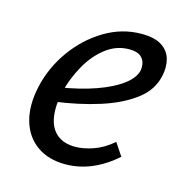

<svg xmlns="http://www.w3.org/2000/svg" viewBox="-74 -494 549 573"><g transform="rotate(15 200.5 -207.5)"><path d="M176 10Q123 10 87.5 -15.5Q52 -41 39 -86.5Q26 -132 39 -192Q53 -255 91 -308Q129 -361 182.5 -393Q236 -425 296 -425Q337 -425 359 -410.5Q381 -396 387.5 -372Q394 -348 388 -321Q379 -275 337.5 -243.5Q296 -212 233 -192Q170 -172 95 -162L98 -207Q161 -217 209 -234Q257 -251 286 -272.5Q315 -294 321 -318Q323 -327 321 -339.5Q319 -352 308 -361.5Q297 -371 272 -371Q233 -371 200.5 -346Q168 -321 145.5 -281Q123 -241 112 -197Q102 -153 107 -119Q112 -85 133.5 -66.5Q155 -48 191 -48Q216 -48 246.5 -58.5Q277 -69 306 -94L332 -55Q310 -35 284 -20Q258 -5 231 2.5Q204 10 176 10Z"/></g></svg>

Font: Ysabeau Office Medium
Style: Italic
Weight: 500
Italic angle: -12°
Designer: Christian Thalmann (Catharsis Fonts)
Version: Version 2.001;gftools[0.9.30]; featfreeze: tnum,lnum,ss02